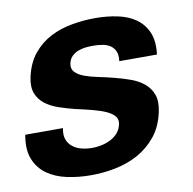

<svg xmlns="http://www.w3.org/2000/svg" viewBox="-78 -598 682 678"><g transform="rotate(-10 263.0 -259.0)"><path d="M126.5 -168Q121.6 -145 127.2 -128.7Q132.8 -112.3 146 -101.6Q159.2 -90.8 177.7 -85.9Q196.3 -81.1 216.8 -81.1Q231.9 -81.1 249 -84.5Q266.1 -87.9 281.5 -95.5Q296.9 -103 308.3 -115.7Q319.8 -128.4 323.7 -147Q327.1 -163.1 318.6 -174.6Q310.1 -186 291.3 -195.1Q272.5 -204.1 244.1 -211.7Q215.8 -219.2 179.7 -227.1Q150.4 -234.4 122.8 -243.9Q95.2 -253.4 75.4 -268.8Q55.7 -284.2 46.6 -307.4Q37.6 -330.6 44.9 -365.2Q55.7 -414.6 82 -446.8Q108.4 -479 144.3 -497.6Q180.2 -516.1 222.2 -523.4Q264.2 -530.8 305.7 -530.8Q347.7 -530.8 385.3 -522.9Q422.9 -515.1 450 -496.1Q477.1 -477.1 490.7 -445.6Q504.4 -414.1 498.5 -366.2H363.3Q366.2 -386.7 360.8 -400.1Q355.5 -413.6 344.2 -421.6Q333 -429.7 316.7 -432.9Q300.3 -436 281.2 -436Q269 -436 254.9 -434.6Q240.7 -433.1 228 -428.2Q215.3 -423.3 205.3 -413.8Q195.3 -404.3 191.9 -388.2Q188 -369.1 199.5 -357.2Q210.9 -345.2 231.9 -337.4Q252.9 -329.6 280.8 -324Q308.6 -318.4 336.9 -311Q366.2 -303.7 393.6 -293.7Q420.9 -283.7 440.4 -267.3Q460 -251 468.8 -226.6Q477.5 -202.1 469.7 -166Q459 -114.7 431.2 -80.3Q403.3 -45.9 365.7 -25.1Q328.1 -4.4 283.9 4.4Q239.7 13.2 195.8 13.2Q150.9 13.2 109.9 4.4Q68.8 -4.4 39.3 -25.4Q9.8 -46.4 -4.2 -81.3Q-18.1 -116.2 -8.8 -168Z"/></g></svg>

Font: XB Khoramshahr
Style: Bold Italic
Weight: 700
Italic angle: -12°
Designer: Behnam
Foundry: Irmug
Version: Version 8.005 2009